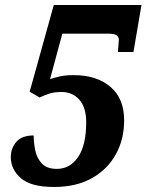

<svg xmlns="http://www.w3.org/2000/svg" viewBox="-20 -734 583 764"><path d="M195 10Q103 10 63 -25Q23 -60 23 -109Q23 -144 45 -169.5Q67 -195 114 -195Q114 -166 120.5 -135Q127 -104 147 -83Q167 -62 206 -62Q259 -62 291 -109.5Q323 -157 323 -247Q323 -307 295.5 -337.5Q268 -368 225 -368Q195 -368 174.5 -361Q154 -354 138 -346L98 -369L194 -714H543L511 -527H449Q450 -540 451.5 -555.5Q453 -571 453 -576Q453 -587 444 -593.5Q435 -600 410 -600H228L179 -419Q196 -425 218.5 -430Q241 -435 273 -435Q365 -435 419.5 -388.5Q474 -342 474 -255Q474 -180 441 -120Q408 -60 345.5 -25Q283 10 195 10Z"/></svg>

Font: Noto Serif Tamil Condensed ExtraBold
Style: Italic
Weight: 800
Width: 3
Italic angle: -12°
Designer: Indian Type Foundry, Tom Grace, and the Monotype Design Team
Foundry: Monotype Imaging Inc.
Version: Version 2.003; ttfautohint (v1.8.4.7-5d5b)